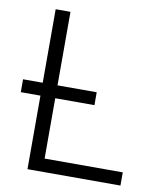

<svg xmlns="http://www.w3.org/2000/svg" viewBox="-82 -794 721 860"><g transform="rotate(10 278.5 -364.0)"><path d="M101.6 0V-727.5H168.9V-60.1H524.4V0ZM12.2 -334.5V-393.1H347.2V-334.5Z"/></g></svg>

Font: Inter 28pt Light
Style: Regular
Weight: 300
Designer: Rasmus Andersson
Foundry: rsms
Version: Version 4.001;git-66647c0bb